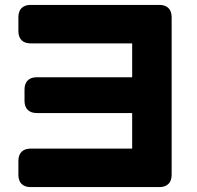

<svg xmlns="http://www.w3.org/2000/svg" viewBox="-20 -723 803 783"><path d="M105 40H630C662 40 680 22 680 -10V-653C680 -685 662 -703 630 -703H105C73 -703 55 -685 55 -653V-596C55 -564 73 -546 105 -546H519V-408H130C98 -408 80 -390 80 -358V-312C80 -280 98 -262 130 -262H519V-117H105C73 -117 55 -99 55 -67V-10C55 22 73 40 105 40Z"/></svg>

Font: コーポレート・ロゴ（ラウンド）ver3 Bold
Style: Regular
Weight: 700
Designer: [KANA_main] LOGOTYPE.JP [Source Han Sans] Ryoko NISHIZUKA 西塚涼子 (kana, bopomofo & ideographs); Paul D. Hunt (Latin, Greek
Version: Version 12.001;FEAKit 1.0